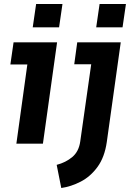

<svg xmlns="http://www.w3.org/2000/svg" viewBox="-20 -720 663 962"><path d="M62 0 117 -397H32L48 -508H266L195 0ZM144 -583 161 -700H293L276 -583ZM287 222 264 106Q310 94 342.5 66.5Q375 39 382 -11L437 -398H352L367 -508H585L515 -8Q504 68 468.5 116.5Q433 165 384.5 190Q336 215 287 222ZM462 -583 479 -700H611L594 -583Z"/></svg>

Font: Finlandica SemiBold
Style: Italic
Weight: 600
Italic angle: -8°
Designer: Niklas Ekholm, Juho Hiilivirta, Jaakko Suomalainen
Foundry: Helsinki Type Studio
Version: Version 1.063